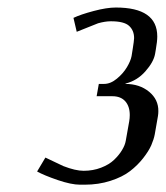

<svg xmlns="http://www.w3.org/2000/svg" viewBox="-20 -992 447 518"><path d="M318.4 -765.6Q356.4 -765.6 382.1 -744.6Q407.7 -723.6 407.2 -691.9Q407.2 -685.5 406.2 -679.2L397.5 -629.4Q395 -616.2 388.2 -600.3Q381.3 -584.5 366.2 -565.2Q351.1 -545.9 330.8 -530.3Q310.5 -514.6 278.3 -504.2Q246.1 -493.7 208 -493.7H196.3Q172.4 -493.7 135.5 -506.3Q98.6 -519 80.1 -529.3L102.5 -566.9L150.9 -543.9Q183.6 -531.2 205.6 -531.2Q231 -531.2 252.7 -539.6Q274.4 -547.9 287.8 -560.8Q301.3 -573.7 309.3 -587.2Q317.4 -600.6 319.3 -612.3L328.6 -664.6Q330.1 -673.3 330.1 -681.6Q330.1 -705.1 317.9 -718.8Q305.7 -732.4 283.2 -732.4H240.7L246.6 -765.6H260.7Q278.3 -765.6 295.4 -779.8Q312.5 -793.9 322.5 -810.8Q332.5 -827.6 335 -840.8L338.4 -862.3Q341.3 -879.9 341.8 -889.2Q341.8 -909.7 328.4 -922.1Q314.9 -934.6 279.3 -934.6Q263.7 -934.6 244.6 -929.2L187 -906.2L178.2 -943.8Q197.8 -953.1 232.9 -962.4Q268.1 -971.7 292.5 -971.7Q404.3 -971.7 404.3 -893.6Q404.3 -880.4 400.4 -858.4L398.4 -846.7Q394.5 -824.7 372.3 -799.6Q350.1 -774.4 318.8 -766.6Z"/></svg>

Font: Resagnicto
Style: Italic
Weight: 500
Italic angle: -10°
Version: Version 0.999